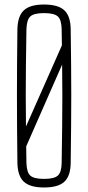

<svg xmlns="http://www.w3.org/2000/svg" viewBox="-20 -825 390 850"><path d="M175 5Q113 5 85.5 -20.5Q58 -46 57 -105Q56 -191.5 55.5 -263.8Q55 -336 55 -403.2Q55 -470.5 55.5 -541Q56 -611.5 57 -694Q58 -753.5 85.5 -779.2Q113 -805 175 -805Q237.5 -805 265 -779.2Q292.5 -753.5 293 -694Q294 -611.5 294.8 -541Q295.5 -470.5 295.5 -403.2Q295.5 -336 294.8 -263.8Q294 -191.5 293 -105Q292.5 -46 265 -20.5Q237.5 5 175 5ZM175 -33Q220 -33 236.2 -47.8Q252.5 -62.5 253 -105Q254.5 -195.5 255.2 -266Q256 -336.5 256 -401.2Q256 -466 255 -539L96 -177Q96 -160 96.5 -142Q97 -124 97 -105Q98 -62.5 114 -47.8Q130 -33 175 -33ZM95 -265 254 -624Q254 -640.5 253.5 -658Q253 -675.5 253 -694Q252.5 -737 236.2 -752Q220 -767 175 -767Q130 -767 114 -752Q98 -737 97 -694Q95.5 -606 94.8 -536.8Q94 -467.5 94 -403Q94 -338.5 95 -265Z"/></svg>

Font: Big Shoulders Text Thin Thin
Style: Regular
Weight: 250
Version: Version 2.002